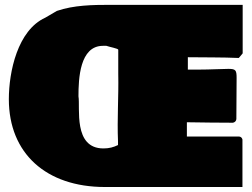

<svg xmlns="http://www.w3.org/2000/svg" viewBox="-20 -749 1013 773"><path d="M402.3 3.9H956.1V-187.5C954.1 -194.3 950.2 -198.2 943.4 -199.2H732.4V-256.8C794.9 -255.9 855.5 -254.9 918 -254.9C925.8 -256.8 930.7 -261.7 931.6 -269.5C931.6 -321.3 932.6 -380.9 932.6 -435.5C932.6 -466.8 928.7 -471.7 899.4 -471.7C874 -471.7 826.2 -468.8 780.3 -468.8H736.3V-518.6C803.7 -517.6 874 -518.6 941.4 -515.6L957 -534.2V-729.5H421.9C354.5 -729.5 277.3 -728.5 209 -705.1L162.1 -677.7C50.8 -627 15.6 -460 15.6 -349.6C15.6 -131.6 165.8 3.9 402.3 3.9ZM295.9 -361.3C295.9 -431.6 300.8 -564.5 394.5 -564.5H408.2C421.9 -559.6 456.1 -553.7 456.1 -548.8V-452.1C458 -357.4 451.2 -271.5 455.1 -179.7V-165C436.5 -156.2 419.9 -151.4 396.5 -151.4C273.4 -151.4 303.7 -316.4 295.9 -361.3ZM420.9 -185.5V-187.5C419.9 -187.5 421.9 -185.5 420.9 -185.5Z"/></svg>

Font: Bowlby One SC
Style: Regular
Weight: 400
Width: 1
Version: Version 1.2